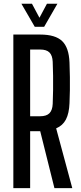

<svg xmlns="http://www.w3.org/2000/svg" viewBox="-20 -980 420 1000"><path d="M49.5 0V-800H189.5Q268 -800 303.5 -766.2Q339 -732.5 342 -654Q343.5 -613.5 344 -578.5Q344.5 -543.5 344 -510.2Q343.5 -477 342 -442.5Q340 -390 323.5 -358Q307 -326 272.5 -311.5L356.5 0H263.5L189.5 -296.5H137V0ZM137 -374.5H188.5Q222 -374.5 237.5 -390.2Q253 -406 254.5 -438.5Q256 -474 256.5 -511.2Q257 -548.5 256.5 -585.5Q256 -622.5 254.5 -658.5Q253 -691 237.8 -706.5Q222.5 -722 189.5 -722H137ZM161 -840.5 91.5 -960.5H146.5L185.5 -887.5L224.5 -960.5H279L210 -840.5Z"/></svg>

Font: Big Shoulders Display Thin SemiBold
Style: Regular
Weight: 600
Version: Version 2.002